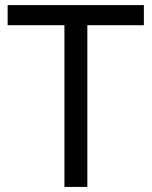

<svg xmlns="http://www.w3.org/2000/svg" viewBox="-20 -734 596 754"><path d="M323 0H233V-635H10V-714H545V-635H323Z"/></svg>

Font: Noto Sans Hebrew Droid
Style: Regular
Weight: 400
Designer: Monotype Design Team
Foundry: Monotype Imaging Inc.
Version: Version 1.100